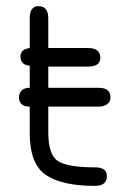

<svg xmlns="http://www.w3.org/2000/svg" viewBox="-20 -607 399 627"><path d="M137.7 -174.8Q137.7 -100.6 169.9 -80.6Q202.1 -60.5 290 -60.5Q329.1 -60.5 329.1 -32.2Q329.1 0 290 0Q182.6 0 129.9 -35.6Q77.1 -71.3 77.1 -172.9V-258.8Q42 -258.8 42 -290Q42 -301.8 50.3 -311Q58.6 -320.3 77.1 -320.3V-392.6Q46.9 -394.5 46.9 -422.9Q46.9 -446.3 77.1 -450.2V-546.9Q77.1 -586.9 105.5 -586.9Q137.7 -586.9 137.7 -546.9V-450.2H267.6Q307.6 -450.2 307.6 -418Q307.6 -389.6 267.6 -389.6H137.7V-320.3H302.7Q340.8 -320.3 340.8 -288.1Q340.8 -274.4 329.6 -266.6Q318.4 -258.8 302.7 -258.8H137.7Z"/></svg>

Font: Jura
Style: Medium
Weight: 500
Version: Version 2.6.1